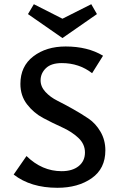

<svg xmlns="http://www.w3.org/2000/svg" viewBox="-20 -886 565 913"><path d="M441 -819 277 -705 113 -819 141 -866 277 -797 414 -866ZM173 -504Q173 -474 196 -449Q219 -424 253 -407Q287 -390 327 -367.5Q367 -345 401 -322Q435 -299 458 -259.5Q481 -220 481 -171Q481 -84 416 -38.5Q351 7 253 7Q126 7 45 -56L106 -144Q180 -72 273 -72Q324 -72 354 -96Q384 -120 384 -161Q384 -201 352.5 -230.5Q321 -260 275.5 -280.5Q230 -301 185 -325Q140 -349 108.5 -390Q77 -431 77 -487Q77 -571 138.5 -618Q200 -665 292 -665Q397 -665 470 -621L418 -538Q356 -586 274 -586Q223 -586 198 -561.5Q173 -537 173 -504Z"/></svg>

Font: EauTestText Semibold
Style: Regular
Weight: 600
Designer: Christian Thalmann (Catharsis Fonts)
Version: Version 0.001;PS 000.001;hotconv 1.0.88;makeotf.lib2.5.64775